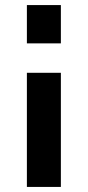

<svg xmlns="http://www.w3.org/2000/svg" viewBox="-20 -732 345 757"><path d="M220 -445V5H86V-445ZM220 -712V-561H86V-712Z"/></svg>

Font: Raleway Thin
Style: Bold
Weight: 700
Version: Version 4.026